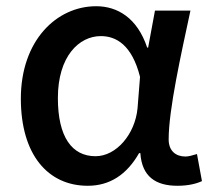

<svg xmlns="http://www.w3.org/2000/svg" viewBox="-20 -584 682 617"><path d="M262 13C332 13 387 -22 427 -92H431C436 -16 481 13 550 13C586 13 612 6 629 -2L613 -89C597 -84 585 -81 576 -81C545 -81 522 -99 522 -136C522 -232 562 -410 592 -550H478L456 -431H453C421 -527 357 -564 289 -564C162 -564 47 -454 47 -267C47 -87 134 13 262 13ZM287 -82C211 -82 166 -144 166 -269C166 -403 234 -468 304 -468C353 -468 404 -440 430 -337L422 -236C414 -153 354 -82 287 -82Z"/></svg>

Font: Spoqa Han Sans Neo Medium
Style: Regular
Weight: 500
Designer: [Spoqa Han Sans Neo] Dong-huui Kim ___ Younghwa Kang ___ Yujin Lee ___ [Noto Sans] Ryoko NISHIZUKA ____ (kana & ideograp
Foundry: Spoqa (http://www.spoqa-han-sans.com)
Version: Version 1.100;hotconv 1.0.109;makeotfexe 2.5.65596